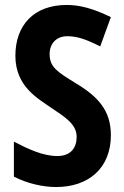

<svg xmlns="http://www.w3.org/2000/svg" viewBox="-20 -810 501 774"><path d="M427 -265C427 -365 375 -421 283 -476C212 -520 180 -539 180 -592C180 -634 207 -664 251 -664C291 -664 326 -652 384 -623L427 -741C357 -775 303 -790 249 -790C116 -790 42 -708 42 -585C42 -459 137 -411 184 -377C244 -337 289 -309 289 -258C289 -216 267 -181 211 -181C153 -181 94 -209 36 -239V-98C90 -70 154 -56 206 -56C338 -56 427 -133 427 -265Z"/></svg>

Font: Noto Sans Malayalam UI Condensed
Style: Bold
Weight: 700
Width: 3
Designer: Jelle Bosma - Monotype Design Team
Foundry: Monotype Imaging Inc.
Version: Version 2.104